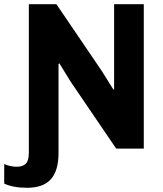

<svg xmlns="http://www.w3.org/2000/svg" viewBox="-65 -706 776 912"><path d="M-45 166V73Q-17 86 16 86Q42 86 57 72Q72 58 72 18V-686H203L419 -368L474 -280L477 -283V-686H618V0H487L272 -316L217 -405L213 -402V20Q213 105 176.5 145.5Q140 186 64 186Q-3 186 -45 166Z"/></svg>

Font: Chivo
Style: Bold
Weight: 700
Designer: Hector Gatti
Foundry: Omnibus-Type
Version: Version 1.007;PS 001.007;hotconv 1.0.88;makeotf.lib2.5.64775